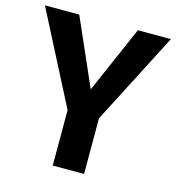

<svg xmlns="http://www.w3.org/2000/svg" viewBox="-108 -781 799 870"><g transform="rotate(15 291.5 -346.0)"><path d="M587 -692 365 -261V0H218V-260L-4 -692H157L295 -378L432 -692Z"/></g></svg>

Font: Fira Sans SemiBold
Style: Regular
Weight: 600
Designer: bBox Type GmbH & Carrois Corporate GbR & Edenspiekermann AG
Foundry: bBox Type GmbH & Carrois Corporate GbR & Edenspiekermann AG
Version: Version 4.301;PS 004.301;hotconv 1.0.88;makeotf.lib2.5.64775